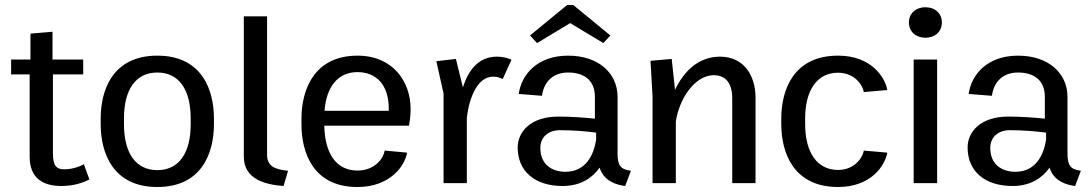

<svg xmlns="http://www.w3.org/2000/svg" viewBox="-20 -741 4411 777"><path d="M25 -440H100V-106.7C100 -21.7 151.7 11.7 228.3 11.7C278.3 11.7 317.5 -1.7 341.7 -15L319.2 -76.7C306.7 -68.3 274.2 -55.8 240 -55.8C209.2 -55.8 194.2 -69.2 194.2 -120V-440H316.7V-500H192.5V-612.5L103.3 -605V-500H25Z M387.5 -238.3C387.5 -123.3 435.8 15.8 616.7 15.8C797.5 15.8 845.8 -123.3 845.8 -238.3V-261.7C845.8 -376.7 797.5 -515.8 616.7 -515.8C435.8 -515.8 387.5 -376.7 387.5 -261.7ZM616.7 -52.5C529.2 -52.5 481.7 -121.7 481.7 -238.3V-261.7C481.7 -378.3 529.2 -447.5 616.7 -447.5C704.2 -447.5 751.7 -378.3 751.7 -261.7V-238.3C751.7 -121.7 704.2 -52.5 616.7 -52.5Z M966.7 -106.7C966.7 -12.5 1060 6.7 1127.5 11.7L1145.8 -50C1090.8 -55 1060.8 -69.2 1060.8 -115V-675H966.7Z M1200 -238.3C1200 -122.5 1247.5 15.8 1426.7 15.8C1558.3 15.8 1618.3 -69.2 1627.5 -123.3L1536.7 -131.7C1530.8 -95.8 1493.3 -50.8 1426.7 -50.8C1340.8 -50.8 1294.2 -120 1292.5 -232.5H1635C1639.2 -255 1641.7 -277.5 1641.7 -300C1641.7 -410 1570.8 -515.8 1426.7 -515.8C1250.8 -515.8 1200 -376.7 1200 -261.7ZM1293.3 -292.5C1300.8 -390 1347.5 -449.2 1426.7 -449.2C1500 -449.2 1553.3 -400.8 1553.3 -300.8V-292.5Z M1745.8 -493.3 1775 -362.5V0H1869.2V-265C1879.2 -348.3 1913.3 -430.8 1975.8 -430.8C1991.7 -430.8 2003.3 -426.7 2014.2 -420.8L2050 -499.2C2033.3 -506.7 2014.2 -511.7 1990.8 -511.7C1913.3 -511.7 1874.2 -452.5 1853.3 -387.5L1825 -502.5Z M2125 -597.5 2153.3 -566.7 2287.5 -647.5 2421.7 -566.7 2450 -597.5 2300 -720.8H2275ZM2075 -144.2C2075 -48.3 2144.2 11.7 2256.7 11.7C2330.8 11.7 2377.5 -21.7 2406.7 -62.5C2423.3 -7.5 2475.8 7.5 2510 11.7L2533.3 -50C2490.8 -55 2479.2 -72.5 2479.2 -119.2V-349.2C2479.2 -445 2401.7 -515.8 2279.2 -515.8C2153.3 -515.8 2090 -438.3 2079.2 -360.8L2173.3 -353.3C2181.7 -414.2 2221.7 -447.5 2279.2 -447.5C2340 -447.5 2387.5 -419.2 2387.5 -349.2V-260.8C2346.7 -265 2293.3 -269.2 2239.2 -269.2C2127.5 -269.2 2075 -207.5 2075 -144.2ZM2392.5 -204.2V-175C2382.5 -112.5 2350 -45.8 2268.3 -45.8C2215.8 -45.8 2166.7 -73.3 2166.7 -142.5C2166.7 -190 2204.2 -214.2 2244.2 -214.2C2302.5 -214.2 2355.8 -209.2 2392.5 -204.2Z M2620.8 0H2715V-249.2C2728.3 -340 2790.8 -436.7 2869.2 -436.7C2907.5 -436.7 2943.3 -414.2 2943.3 -343.3V0H3037.5V-346.7C3037.5 -433.3 2991.7 -511.7 2894.2 -511.7C2802.5 -511.7 2745 -447.5 2711.7 -377.5L2698.3 -502.5L2612.5 -495L2620.8 -350Z M3141.7 -239.2C3141.7 -124.2 3190 15.8 3371.7 15.8C3505 15.8 3561.7 -70.8 3570.8 -123.3L3475.8 -131.7C3469.2 -96.7 3433.3 -53.3 3371.7 -53.3C3287.5 -53.3 3238.3 -122.5 3238.3 -239.2V-260.8C3238.3 -377.5 3287.5 -446.7 3371.7 -446.7C3433.3 -446.7 3469.2 -403.3 3475.8 -368.3L3570.8 -376.7C3561.7 -429.2 3505 -515.8 3371.7 -515.8C3190 -515.8 3141.7 -375.8 3141.7 -260.8Z M3677.5 0H3772.5V-500H3677.5ZM3725 -711.7C3687.5 -711.7 3658.3 -688.3 3658.3 -650C3658.3 -611.7 3687.5 -588.3 3725 -588.3C3762.5 -588.3 3791.7 -611.7 3791.7 -650C3791.7 -688.3 3762.5 -711.7 3725 -711.7Z M3895.8 -144.2C3895.8 -48.3 3965 11.7 4077.5 11.7C4151.7 11.7 4198.3 -21.7 4227.5 -62.5C4244.2 -7.5 4296.7 7.5 4330.8 11.7L4354.2 -50C4311.7 -55 4300 -72.5 4300 -119.2V-349.2C4300 -445 4222.5 -515.8 4100 -515.8C3974.2 -515.8 3910.8 -438.3 3900 -360.8L3994.2 -353.3C4002.5 -414.2 4042.5 -447.5 4100 -447.5C4160.8 -447.5 4208.3 -419.2 4208.3 -349.2V-260.8C4167.5 -265 4114.2 -269.2 4060 -269.2C3948.3 -269.2 3895.8 -207.5 3895.8 -144.2ZM4213.3 -204.2V-175C4203.3 -112.5 4170.8 -45.8 4089.2 -45.8C4036.7 -45.8 3987.5 -73.3 3987.5 -142.5C3987.5 -190 4025 -214.2 4065 -214.2C4123.3 -214.2 4176.7 -209.2 4213.3 -204.2Z"/></svg>

Font: Boon Medium
Style: Regular
Weight: 500
Designer: Sungsit Sawaiwan
Foundry: FontUni
Version: Version 2.0